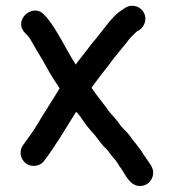

<svg xmlns="http://www.w3.org/2000/svg" viewBox="-20 -563 592 654"><path d="M406 -536 397 -530C373 -515 360 -498 342 -476L324 -453C311 -435 291 -414 278 -395C268 -382 249 -359 238 -343C204 -396 177 -457 139 -504L131 -512C94 -555 25 -497 63 -453L71 -445C82 -433 84 -428 94 -411C108 -385 123 -364 138 -335C153 -308 167 -286 183 -262C161 -225 131 -180 110 -144C95 -118 75 -91 58 -68C43 -46 51 -19 69 -6C90 9 119 2 131 -16C169 -66 203 -124 238 -180L240 -182C248 -174 259 -159 263 -152C275 -135 287 -120 302 -104C314 -89 327 -69 340 -58C347 -51 353 -43 360 -33C368 -24 381 -9 386 2C404 23 417 65 450 70C488 76 516 34 494 0C484 -16 471 -32 462 -48L447 -68C442 -75 437 -81 431 -88C421 -103 411 -115 398 -127L391 -135C380 -152 364 -169 351 -184C333 -210 312 -234 293 -262C293 -263 293 -263 292 -264C293 -265 294 -267 295 -269C313 -294 332 -318 351 -342C363 -360 381 -380 394 -397L413 -420C423 -435 433 -443 445 -455L455 -461C465 -468 471 -477 474 -489C483 -527 441 -558 406 -536Z"/></svg>

Font: Electronic
Style: Blk
Weight: 900
Version: Version 1.011